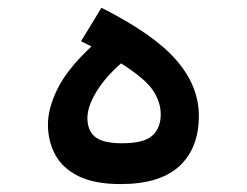

<svg xmlns="http://www.w3.org/2000/svg" viewBox="-20 -464 626 487"><path d="M285.6 2.9Q220.2 2.9 179.4 -17.1Q138.7 -37.1 120.1 -71.5Q101.6 -106 101.6 -148.4Q101.6 -189.5 126.2 -239.3Q150.9 -289.1 211.9 -346.2Q199.2 -352.5 185.5 -359.4L237.3 -444.3Q370.1 -377.4 427.2 -311.5Q484.4 -245.6 484.4 -170.4Q484.4 -88.4 435.1 -42.7Q385.7 2.9 285.6 2.9ZM287.1 -303.2Q248 -269.5 224.9 -231.9Q201.7 -194.3 201.7 -164.6Q201.7 -132.8 221.4 -116.7Q241.2 -100.6 289.6 -100.6Q344.7 -100.6 366.2 -119.9Q387.7 -139.2 387.7 -174.3Q387.7 -205.1 367.9 -234.9Q348.1 -264.6 287.1 -303.2Z"/></svg>

Font: CaskaydiaMono NF
Style: Regular
Weight: 400
Designer: Aaron Bell
Foundry: Saja Typeworks
Version: Version 2111.001; ttfautohint (v1.8.4);Nerd Fonts 3.1.1